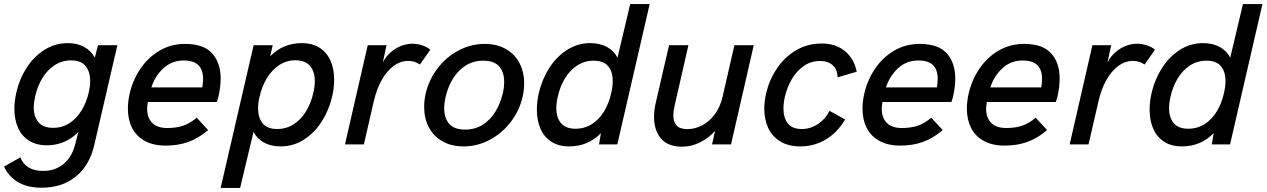

<svg xmlns="http://www.w3.org/2000/svg" viewBox="-38 -710 6227 944"><path d="M166.5 212.9Q96.2 212.9 50.3 185.3Q4.4 157.7 -18.1 108.9L62.5 63.5Q73.7 95.7 102.3 113Q130.9 130.4 174.3 130.4Q234.9 130.4 276.4 94.5Q317.9 58.6 332.5 -3.9L347.2 -61Q315.9 -28.8 276.6 -12.2Q237.3 4.4 193.4 4.4Q140.6 4.4 104.5 -18.6Q68.4 -41.5 50.5 -82Q32.7 -122.6 32.7 -174.8Q32.7 -212.4 42.5 -255.9Q57.6 -322.3 93.3 -377.4Q128.9 -432.6 181.2 -465.3Q233.4 -498 295.9 -498Q341.3 -498 376.2 -479Q411.1 -460 428.2 -426.3L443.8 -487.8H539.1L425.3 3.9Q402.3 103 335 158Q267.6 212.9 166.5 212.9ZM398.4 -255.9Q405.3 -286.1 405.3 -311.5Q405.3 -357.9 382.6 -385.5Q359.9 -413.1 311.5 -413.1Q266.6 -413.1 230.2 -389.2Q193.8 -365.2 169.9 -325.4Q146 -285.6 135.3 -237.8Q127.9 -205.1 127.9 -182.1Q127.9 -136.2 151.4 -108.9Q174.8 -81.5 223.1 -81.5Q268.6 -81.5 304.2 -105Q339.8 -128.4 363.5 -167.7Q387.2 -207 398.4 -255.9Z M590.8 -175.8Q590.8 -211.9 599.6 -250Q614.3 -314.9 651.4 -370.6Q688.5 -426.3 745.1 -460.2Q801.8 -494.1 871.6 -494.1Q963.9 -494.1 1005.4 -447.5Q1046.9 -400.9 1046.9 -323.7Q1046.9 -280.8 1035.2 -231Q1032.7 -221.2 1027.8 -208.5H689Q685.5 -191.4 685.5 -174.3Q685.5 -130.9 710.4 -105.7Q735.4 -80.6 784.2 -80.6Q829.1 -80.6 862.8 -92Q896.5 -103.5 929.2 -131.3L985.4 -70.3Q936 -28.8 886.2 -11.5Q836.4 5.9 777.3 5.9Q715.3 5.9 673.3 -17.6Q631.3 -41 611.1 -81.8Q590.8 -122.6 590.8 -175.8ZM956.5 -280.3Q960.4 -300.3 960.4 -322.3Q960.4 -367.2 937.3 -389.9Q914.1 -412.6 864.7 -412.6Q807.6 -412.6 766.4 -375.2Q725.1 -337.9 706.1 -280.3Z M1209 -487.8H1302.7L1290.5 -433.1Q1353.5 -498 1445.8 -498Q1498 -498 1533.7 -474.9Q1569.3 -451.7 1587.2 -411.1Q1605 -370.6 1605 -317.9Q1605 -279.8 1595.2 -235.4Q1579.1 -167.5 1543.5 -111.8Q1507.8 -56.2 1455.8 -23.2Q1403.8 9.8 1341.8 9.8Q1293.9 9.8 1259.5 -9.3Q1225.1 -28.3 1208.5 -62L1142.6 213.9H1046.9ZM1502.4 -252.9Q1509.8 -283.2 1509.8 -311Q1509.8 -357.9 1486.6 -385.7Q1463.4 -413.6 1414.6 -413.6Q1370.1 -413.6 1334 -389.4Q1297.9 -365.2 1273.7 -325Q1249.5 -284.7 1238.3 -235.4Q1231 -204.6 1231 -177.2Q1231 -130.4 1253.9 -103Q1276.9 -75.7 1324.2 -75.7Q1370.1 -75.7 1406.5 -99.4Q1442.9 -123 1467 -163.1Q1491.2 -203.1 1502.4 -252.9Z M1770 -487.8H1862.3L1844.2 -403.3Q1860.4 -434.1 1885 -454.8Q1909.7 -475.6 1937 -485.4Q1964.4 -495.1 1988.8 -495.1Q2012.7 -495.1 2037.8 -487.1Q2063 -479 2077.6 -465.3L2026.4 -392.6Q2014.2 -401.9 1999 -406.2Q1983.9 -410.6 1969.2 -410.6Q1931.2 -410.6 1897.5 -386Q1863.8 -361.3 1838.6 -316.4Q1813.5 -271.5 1799.8 -211.9L1751 0H1658.2Z M2047.4 -184.6Q2047.4 -217.8 2055.2 -251Q2070.8 -317.9 2113 -373.5Q2155.3 -429.2 2216.1 -461.7Q2276.9 -494.1 2345.2 -494.1Q2405.3 -494.1 2449.2 -469Q2493.2 -443.8 2516.1 -399.9Q2539.1 -356 2539.1 -299.8Q2539.1 -266.1 2531.2 -232.9Q2516.1 -166.5 2473.6 -110.8Q2431.2 -55.2 2370.4 -22.7Q2309.6 9.8 2241.2 9.8Q2180.7 9.8 2137 -15.4Q2093.3 -40.5 2070.3 -84.5Q2047.4 -128.4 2047.4 -184.6ZM2434.1 -251Q2440.9 -281.2 2440.9 -307.1Q2440.9 -355 2416.3 -383.3Q2391.6 -411.6 2337.9 -411.6Q2289.1 -411.6 2251.2 -387.5Q2213.4 -363.3 2188.7 -322.8Q2164.1 -282.2 2152.8 -232.9Q2146 -202.6 2146 -176.8Q2146 -129.4 2170.7 -101.1Q2195.3 -72.8 2248.5 -72.8Q2297.9 -72.8 2335.7 -96.9Q2373.5 -121.1 2397.9 -161.4Q2422.4 -201.7 2434.1 -251Z M3156.2 -689.9 2997.1 0H2907.2L2916.5 -55.2Q2853 9.8 2760.3 9.8Q2708.5 9.8 2672.9 -13.2Q2637.2 -36.1 2619.4 -76.9Q2601.6 -117.7 2601.6 -170.4Q2601.6 -211.9 2611.3 -252.9Q2627 -320.3 2662.8 -376.2Q2698.7 -432.1 2750.7 -465.1Q2802.7 -498 2863.8 -498Q2911.6 -498 2946 -479.2Q2980.5 -460.4 2998 -426.3L3060.5 -689.9ZM2974.6 -311.5Q2974.6 -357.9 2951.9 -384.8Q2929.2 -411.6 2880.9 -411.6Q2835.9 -411.6 2799.8 -387.9Q2763.7 -364.3 2739.5 -324.2Q2715.3 -284.2 2704.6 -235.4Q2697.3 -204.6 2697.3 -177.7Q2697.3 -131.3 2720.5 -104.2Q2743.7 -77.1 2791.5 -77.1Q2836.9 -77.1 2872.8 -100.3Q2908.7 -123.5 2932.4 -163.1Q2956.1 -202.6 2967.3 -252.9Q2974.6 -283.7 2974.6 -311.5Z M3177.7 -135.3Q3177.7 -168 3186 -204.1L3251.5 -487.8H3346.7L3280.3 -196.8Q3272.5 -163.1 3272.5 -142.6Q3272.5 -110.8 3288.6 -93Q3304.7 -75.2 3341.8 -75.2Q3378.4 -75.2 3413.6 -93.3Q3448.7 -111.3 3475.8 -147.2Q3502.9 -183.1 3514.6 -233.9L3572.8 -487.8H3668L3556.2 0H3462.9L3478 -66.9Q3448.7 -32.7 3405.3 -10.7Q3361.8 11.2 3316.4 11.2Q3245.6 11.2 3211.7 -29.1Q3177.7 -69.3 3177.7 -135.3Z M3719.7 -175.8Q3719.7 -210.9 3729 -252Q3744.1 -316.9 3781.2 -372.6Q3818.4 -428.2 3875 -462.2Q3931.6 -496.1 4002 -496.1Q4071.3 -496.1 4116.5 -458.5Q4161.6 -420.9 4174.3 -357.4L4080.1 -329.6Q4079.1 -368.7 4055.9 -389.4Q4032.7 -410.2 3994.1 -410.2Q3948.7 -410.2 3913.1 -385Q3877.4 -359.9 3854.5 -319.8Q3831.5 -279.8 3820.8 -233.9Q3814 -203.6 3814 -176.3Q3814 -130.9 3835.4 -103.3Q3856.9 -75.7 3904.3 -75.7Q3946.8 -75.7 3983.9 -100.3Q4021 -125 4040.5 -165L4117.2 -122.6Q4079.6 -58.6 4022.5 -24.4Q3965.3 9.8 3897.9 9.8Q3838.4 9.8 3798.3 -14.6Q3758.3 -39.1 3739 -80.8Q3719.7 -122.6 3719.7 -175.8Z M4202.6 -175.8Q4202.6 -211.9 4211.4 -250Q4226.1 -314.9 4263.2 -370.6Q4300.3 -426.3 4356.9 -460.2Q4413.6 -494.1 4483.4 -494.1Q4575.7 -494.1 4617.2 -447.5Q4658.7 -400.9 4658.7 -323.7Q4658.7 -280.8 4647 -231Q4644.5 -221.2 4639.6 -208.5H4300.8Q4297.4 -191.4 4297.4 -174.3Q4297.4 -130.9 4322.3 -105.7Q4347.2 -80.6 4396 -80.6Q4440.9 -80.6 4474.6 -92Q4508.3 -103.5 4541 -131.3L4597.2 -70.3Q4547.9 -28.8 4498 -11.5Q4448.2 5.9 4389.2 5.9Q4327.1 5.9 4285.2 -17.6Q4243.2 -41 4222.9 -81.8Q4202.6 -122.6 4202.6 -175.8ZM4568.4 -280.3Q4572.3 -300.3 4572.3 -322.3Q4572.3 -367.2 4549.1 -389.9Q4525.9 -412.6 4476.6 -412.6Q4419.4 -412.6 4378.2 -375.2Q4336.9 -337.9 4317.9 -280.3Z M4715.8 -175.8Q4715.8 -211.9 4724.6 -250Q4739.3 -314.9 4776.4 -370.6Q4813.5 -426.3 4870.1 -460.2Q4926.8 -494.1 4996.6 -494.1Q5088.9 -494.1 5130.4 -447.5Q5171.9 -400.9 5171.9 -323.7Q5171.9 -280.8 5160.2 -231Q5157.7 -221.2 5152.8 -208.5H4814Q4810.5 -191.4 4810.5 -174.3Q4810.5 -130.9 4835.4 -105.7Q4860.4 -80.6 4909.2 -80.6Q4954.1 -80.6 4987.8 -92Q5021.5 -103.5 5054.2 -131.3L5110.4 -70.3Q5061 -28.8 5011.2 -11.5Q4961.4 5.9 4902.3 5.9Q4840.3 5.9 4798.3 -17.6Q4756.3 -41 4736.1 -81.8Q4715.8 -122.6 4715.8 -175.8ZM5081.5 -280.3Q5085.4 -300.3 5085.4 -322.3Q5085.4 -367.2 5062.3 -389.9Q5039.1 -412.6 4989.7 -412.6Q4932.6 -412.6 4891.4 -375.2Q4850.1 -337.9 4831.1 -280.3Z M5333 -487.8H5425.3L5407.2 -403.3Q5423.3 -434.1 5448 -454.8Q5472.7 -475.6 5500 -485.4Q5527.3 -495.1 5551.8 -495.1Q5575.7 -495.1 5600.8 -487.1Q5626 -479 5640.6 -465.3L5589.4 -392.6Q5577.1 -401.9 5562 -406.2Q5546.9 -410.6 5532.2 -410.6Q5494.1 -410.6 5460.4 -386Q5426.8 -361.3 5401.6 -316.4Q5376.5 -271.5 5362.8 -211.9L5314 0H5221.2Z M6168.9 -689.9 6009.8 0H5919.9L5929.2 -55.2Q5865.7 9.8 5772.9 9.8Q5721.2 9.8 5685.5 -13.2Q5649.9 -36.1 5632.1 -76.9Q5614.3 -117.7 5614.3 -170.4Q5614.3 -211.9 5624 -252.9Q5639.6 -320.3 5675.5 -376.2Q5711.4 -432.1 5763.4 -465.1Q5815.4 -498 5876.5 -498Q5924.3 -498 5958.7 -479.2Q5993.2 -460.4 6010.7 -426.3L6073.2 -689.9ZM5987.3 -311.5Q5987.3 -357.9 5964.6 -384.8Q5941.9 -411.6 5893.6 -411.6Q5848.6 -411.6 5812.5 -387.9Q5776.4 -364.3 5752.2 -324.2Q5728 -284.2 5717.3 -235.4Q5710 -204.6 5710 -177.7Q5710 -131.3 5733.2 -104.2Q5756.3 -77.1 5804.2 -77.1Q5849.6 -77.1 5885.5 -100.3Q5921.4 -123.5 5945.1 -163.1Q5968.8 -202.6 5980 -252.9Q5987.3 -283.7 5987.3 -311.5Z"/></svg>

Font: Acari Sans Medium
Style: Italic
Weight: 500
Italic angle: -13°
Designer: Alfredo Marco Pradil and Stefan Peev
Foundry: Hanken Design Co.
Version: Version 1.045